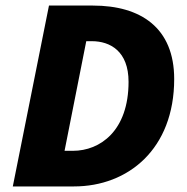

<svg xmlns="http://www.w3.org/2000/svg" viewBox="-20 -670 672 690"><path d="M26 0H246C440 0 606 -134 606 -386C606 -570 486 -650 314 -650H156ZM212 -128 290 -522H310C376 -522 442 -486 442 -376C442 -200 340 -128 242 -128Z"/></svg>

Font: Source Sans Pro Black
Style: Italic
Weight: 900
Italic angle: -11°
Designer: Paul D. Hunt
Foundry: Adobe Systems Incorporated
Version: Version 3.006;hotconv 1.0.111;makeotfexe 2.5.65597